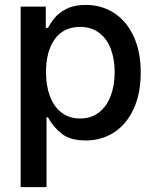

<svg xmlns="http://www.w3.org/2000/svg" viewBox="-20 -557 629 776"><path d="M63.5 -530.3H165V-444.3H173.8Q187 -468.3 203.6 -487.8Q220.2 -507.3 250.7 -522.2Q281.2 -537.1 326.2 -537.1Q390.6 -537.1 441.2 -504.4Q491.7 -471.7 520.3 -409.9Q548.8 -348.1 548.8 -263.7Q548.8 -179.7 520.5 -117.7Q492.2 -55.7 441.9 -22.5Q391.6 10.7 327.1 10.7Q263.7 10.7 229 -16.8Q194.3 -44.4 173.8 -83H168V199.2H63.5ZM303.7 -78.1Q348.1 -78.1 379.6 -102.3Q411.1 -126.5 427.2 -168.9Q443.4 -211.4 443.4 -265.6Q443.4 -318.8 427.5 -360.1Q411.6 -401.4 380.1 -424.8Q348.6 -448.2 303.7 -448.2Q237.3 -448.2 201.7 -399.2Q166 -350.1 166 -265.6Q166 -209.5 182.1 -167.2Q198.2 -125 229.2 -101.6Q260.3 -78.1 303.7 -78.1Z"/></svg>

Font: Pretendard Medium
Style: Regular
Weight: 500
Designer: Base glyphs from Inter by Rasmus Andersson; Hangeul glyphs from Noto Sans CJK(Source Han Sans) by Jang Soo-young and Kan
Foundry: Kil Hyung-jin
Version: Version 1.309